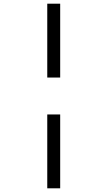

<svg xmlns="http://www.w3.org/2000/svg" viewBox="-20 -780 553 1040"><path d="M236 -760H306V-360H236ZM236 -160H306V240H236Z"/></svg>

Font: Noto Serif NarrowExtraBold
Style: Italic
Weight: 800
Width: 4
Italic angle: -12°
Designer: Monotype Design Team
Foundry: Monotype Imaging Inc.
Version: Version 1.001